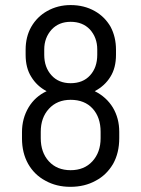

<svg xmlns="http://www.w3.org/2000/svg" viewBox="-20 -720 552 750"><path d="M157.2 -14.2Q114.3 -37.1 89.8 -80.1Q65.9 -123 65.9 -179.2V-204.1Q65.9 -257.3 91.8 -300.8Q117.2 -342.8 162.1 -363.8Q124 -383.8 102.1 -419.9Q80.1 -454.6 80.1 -505.9V-525.9Q80.1 -576.2 102.1 -615.2Q125 -654.8 164.1 -676.8Q205.6 -700.2 255.9 -700.2Q308.6 -700.2 350.1 -676.8Q389.2 -654.8 412.1 -615.2Q433.1 -575.2 433.1 -525.9V-505.9Q433.1 -454.6 411.1 -419.9Q389.6 -384.8 350.1 -363.8Q395.5 -341.3 420.9 -299.8Q445.8 -257.8 445.8 -205.1V-180.2Q445.8 -123 421.9 -80.1Q396 -36.1 354 -14.2Q311 9.8 254.9 9.8Q200.2 9.8 157.2 -14.2ZM359.9 -505.9V-526.9Q359.9 -573.2 331.1 -605Q302.7 -634.8 255.9 -634.8Q210.4 -634.8 182.1 -605Q152.8 -572.8 152.8 -526.9V-505.9Q152.8 -457 181.2 -425.8Q209 -395 255.9 -395Q304.2 -395 332 -425.8Q359.9 -456.5 359.9 -505.9ZM340.8 -89.8Q373 -125 373 -180.2V-205.1Q373 -261.7 341.8 -295.9Q310.5 -330.1 255.9 -330.1Q203.1 -330.1 170.9 -294.9Q139.2 -260.3 139.2 -205.1V-180.2Q139.2 -124.5 170.9 -89.8Q202.6 -55.2 255.9 -55.2Q309.1 -55.2 340.8 -89.8Z"/></svg>

Font: D-DIN-PRO
Style: Regular
Weight: 400
Designer: Charles Nix
Foundry: Datto Inc.
Version: Version 1.000;hotconv 1.0.109;makeotfexe 2.5.65596